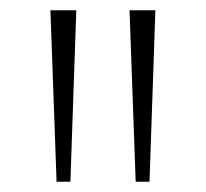

<svg xmlns="http://www.w3.org/2000/svg" viewBox="-20 -828 402 375"><path d="M90.5 -473 78.5 -808H129L117.5 -473ZM245 -473 233 -808H283.5L272 -473Z"/></svg>

Font: Encode Sans SmExp XLt
Style: Regular
Weight: 200
Width: 6
Designer: Multiple Designers
Foundry: Impallari Type
Version: Version 3.002; ttfautohint (v1.8.3) -l 8 -r 50 -G 200 -x 14 